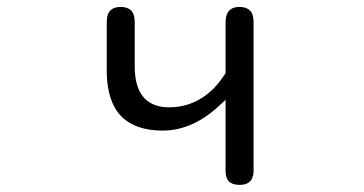

<svg xmlns="http://www.w3.org/2000/svg" viewBox="-20 -513 1040 549"><path d="M445.3 -139.6Q534.2 -139.6 614.3 -217.8L625 -227.5V-23.4Q625 -3.9 634.8 5.9Q644.5 15.6 665 15.6Q695.3 15.6 702.1 -6.8Q705.1 -13.7 705.1 -23.4V-449.2Q705.1 -472.7 694.8 -482.9Q684.6 -493.2 665 -493.2Q635.7 -493.2 627.9 -469.7Q625 -460.9 625 -449.2V-303.7Q608.4 -278.3 590.8 -259.8Q536.1 -206.1 462.9 -206.1Q419.9 -206.1 394.5 -230.5Q365.2 -259.8 365.2 -324.2V-449.2Q365.2 -472.7 355 -482.9Q344.7 -493.2 325.2 -493.2Q305.7 -493.2 295.4 -482.9Q285.2 -472.7 285.2 -449.2V-304.7Q287.1 -220.7 327.1 -180.2Q367.2 -139.6 445.3 -139.6Z"/></svg>

Font: FakePearl
Style: Light
Weight: 350
Version: Version 1.2